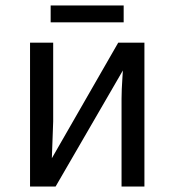

<svg xmlns="http://www.w3.org/2000/svg" viewBox="-20 -685 640 705"><path d="M175.3 -528.3V-239.3L170.4 -104L414.1 -528.3H510.3V0H426.3V-322.3Q426.3 -354 429.7 -402.8L431.2 -426.3L184.1 0H90.3V-528.3ZM434.1 -603H166V-665H434.1Z"/></svg>

Font: Courier New
Style: Regular
Weight: 400
Designer: Steve Matteson
Foundry: Ascender Corporation
Version: Version 2.00.3